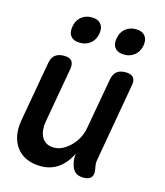

<svg xmlns="http://www.w3.org/2000/svg" viewBox="-117 -873 834 971"><g transform="rotate(15 300.0 -387.0)"><path d="M411 10Q382 10 366.5 -4Q351 -18 345 -47Q342 -59 341.5 -72Q341 -85 343 -97Q318 -46 279 -18Q240 10 188 10Q145 10 112.5 -4.5Q80 -19 60 -45.5Q40 -72 33 -107.5Q26 -143 33 -186L89 -502Q94 -532 111 -546Q128 -560 157 -560Q187 -560 198.5 -546Q210 -532 205 -502L154 -214Q150 -192 152 -171Q154 -150 162.5 -134Q171 -118 187 -108Q203 -98 227 -98Q253 -98 276 -111Q299 -124 317.5 -143.5Q336 -163 348 -187Q360 -211 364 -234L412 -502Q417 -532 433.5 -546Q450 -560 480 -560Q509 -560 521 -546Q533 -532 527 -502L456 -98Q453 -85 454 -72.5Q455 -60 458 -47Q463 -18 451.5 -4Q440 10 411 10ZM449 -644Q417 -644 401 -662.5Q385 -681 391 -713Q396 -746 419 -765Q442 -784 474 -784Q506 -784 522 -765Q538 -746 532 -713Q526 -681 503.5 -662.5Q481 -644 449 -644ZM218 -644Q185 -644 169.5 -662.5Q154 -681 160 -713Q165 -746 187.5 -765Q210 -784 243 -784Q275 -784 291 -765Q307 -746 301 -713Q295 -681 272.5 -662.5Q250 -644 218 -644Z"/></g></svg>

Font: Maple Mono SemiBold
Style: Italic
Weight: 600
Italic angle: -10°
Monospace: yes
Designer: subframe7536
Version: Version 7.000